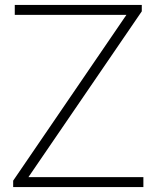

<svg xmlns="http://www.w3.org/2000/svg" viewBox="-20 -760 636 780"><path d="M33.5 0V-26L493.5 -699.5H40V-740H556V-714L95.5 -40.5H562.5V0Z"/></svg>

Font: Encode Sans Semi Expanded ExtraLight
Style: Regular
Weight: 200
Width: 6
Designer: Multiple Designers
Foundry: Impallari Type
Version: Version 3.000; ttfautohint (v1.8.3) -l 8 -r 50 -G 200 -x 14 